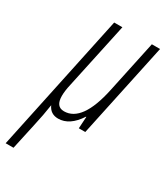

<svg xmlns="http://www.w3.org/2000/svg" viewBox="-208 -611 803 931"><g transform="rotate(30 194.0 -145.0)"><path d="M192.9 -529.8 113.8 -161.1Q105 -123 105 -95.2Q105 -35.2 150.9 -35.2Q252.9 -35.2 295.9 -238.8L357.9 -529.8H403.8L291 0H254.9L258.8 -65.9H256.8Q207.5 9.8 144 9.8Q100.6 9.8 83 -29.8Q77.6 3.9 72.8 31Q67.9 58.1 27.8 240.2H-16.1L147 -529.8Z"/></g></svg>

Font: TypoPRO Open Sans Condensed
Style: Italic
Weight: 300
Width: 3
Italic angle: -12°
Foundry: Ascender Corporation
Version: Version 1.10